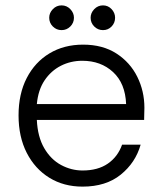

<svg xmlns="http://www.w3.org/2000/svg" viewBox="-20 -682 600 714"><path d="M287 12Q217 12 163.5 -21Q110 -54 79.5 -113.5Q49 -173 49 -253Q49 -333 79.5 -392Q110 -451 164 -483.5Q218 -516 289 -516Q362 -516 413 -483Q464 -450 490.5 -396.5Q517 -343 517 -281Q517 -271 516.5 -260.5Q516 -250 516 -236H117Q120 -173 144.5 -131Q169 -89 207 -68.5Q245 -48 287 -48Q344 -48 381 -73.5Q418 -99 434 -144H503Q484 -77 429 -32.5Q374 12 287 12ZM286 -456Q243 -456 206.5 -437.5Q170 -419 146 -383.5Q122 -348 117 -295H449Q446 -372 400.5 -414Q355 -456 286 -456ZM209 -570Q190 -570 176.5 -583.5Q163 -597 163 -616Q163 -634 176.5 -648Q190 -662 209 -662Q228 -662 241.5 -648Q255 -634 255 -616Q255 -597 241.5 -583.5Q228 -570 209 -570ZM363 -570Q344 -570 330.5 -583.5Q317 -597 317 -616Q317 -634 330.5 -648Q344 -662 363 -662Q382 -662 395 -648Q408 -634 408 -616Q408 -597 395 -583.5Q382 -570 363 -570Z"/></svg>

Font: DM Sans Light
Style: Regular
Weight: 300
Designer: Colophon Foundry, Jonny Pinhorn
Foundry: Colophon Foundry
Version: Version 4.004; ttfautohint (v1.8.4.7-5d5b)